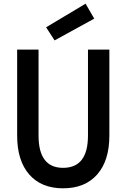

<svg xmlns="http://www.w3.org/2000/svg" viewBox="-20 -1008 686 1041"><path d="M230 -860 444 -988 491 -907 276 -789ZM189 -739V-273Q189 -98 322 -98Q457 -98 457 -273V-739H573V-273Q573 -137 507 -62Q441 13 322 13Q204 13 138.5 -62Q73 -137 73 -273V-739Z"/></svg>

Font: Involve SemiBold
Style: Regular
Weight: 600
Designer: Stefan Peev
Foundry: Context Ltd.
Version: Version 1.001